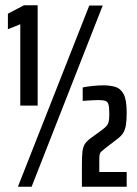

<svg xmlns="http://www.w3.org/2000/svg" viewBox="-20 -709 520 729"><path d="M57 -308V-617L10 -598V-657L71 -689H123V-308ZM48 0 319 -688H370L100 0ZM291 0V-83Q291 -115 293 -133Q295 -151 302 -162Q309 -173 324 -184L369 -217Q381 -226 386 -232.5Q391 -239 393 -248.5Q395 -258 395 -276Q395 -301 392 -312Q389 -323 380 -326Q371 -329 353 -329Q341 -329 325.5 -328Q310 -327 294 -326V-377Q307 -380 330 -382.5Q353 -385 372 -385Q396 -385 416.5 -379.5Q437 -374 449 -352.5Q461 -331 461 -281Q461 -252 458 -234Q455 -216 447.5 -204Q440 -192 425 -181L377 -144Q368 -137 363.5 -132.5Q359 -128 358 -120.5Q357 -113 357 -95V-56H461V0Z"/></svg>

Font: Saira UltraCondensed
Style: Bold
Weight: 700
Width: 1
Designer: Hector Gatti with collaboration of the Omnibus-Type team
Foundry: Omnibus-Type
Version: Version 1.101